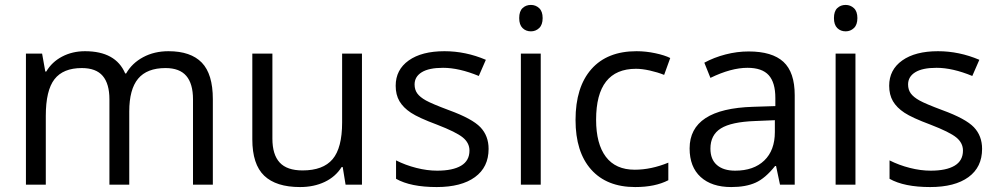

<svg xmlns="http://www.w3.org/2000/svg" viewBox="-20 -754 4076 784"><path d="M768.1 0V-348.1Q768.1 -412.1 740.7 -444.1Q713.4 -476.1 655.8 -476.1Q580.1 -476.1 543.9 -432.6Q507.8 -389.2 507.8 -298.8V0H426.8V-348.1Q426.8 -412.1 399.4 -444.1Q372.1 -476.1 314 -476.1Q237.8 -476.1 202.4 -430.4Q167 -384.8 167 -280.8V0H85.9V-535.2H151.9L165 -461.9H168.9Q191.9 -501 233.6 -522.9Q275.4 -544.9 327.1 -544.9Q452.6 -544.9 491.2 -454.1H495.1Q519 -496.1 564.5 -520.5Q609.9 -544.9 668 -544.9Q758.8 -544.9 804 -498.3Q849.1 -451.7 849.1 -349.1V0Z M1092.3 -535.2V-188Q1092.3 -122.6 1122.1 -90.3Q1151.9 -58.1 1215.3 -58.1Q1299.3 -58.1 1338.1 -104Q1377 -149.9 1377 -253.9V-535.2H1458V0H1391.1L1379.4 -71.8H1375Q1350.1 -32.2 1305.9 -11.2Q1261.7 9.8 1205.1 9.8Q1107.4 9.8 1058.8 -36.6Q1010.3 -83 1010.3 -185.1V-535.2Z M1975.1 -146Q1975.1 -71.3 1919.4 -30.8Q1863.8 9.8 1763.2 9.8Q1656.7 9.8 1597.2 -23.9V-99.1Q1635.7 -79.6 1679.9 -68.4Q1724.1 -57.1 1765.1 -57.1Q1828.6 -57.1 1862.8 -77.4Q1897 -97.7 1897 -139.2Q1897 -170.4 1869.9 -192.6Q1842.8 -214.8 1764.2 -245.1Q1689.5 -272.9 1658 -293.7Q1626.5 -314.5 1611.1 -340.8Q1595.7 -367.2 1595.7 -403.8Q1595.7 -469.2 1648.9 -507.1Q1702.1 -544.9 1794.9 -544.9Q1881.3 -544.9 1963.9 -509.8L1935.1 -443.8Q1854.5 -477.1 1789.1 -477.1Q1731.4 -477.1 1702.1 -459Q1672.9 -440.9 1672.9 -409.2Q1672.9 -387.7 1683.8 -372.6Q1694.8 -357.4 1719.2 -343.8Q1743.7 -330.1 1813 -304.2Q1908.2 -269.5 1941.7 -234.4Q1975.1 -199.2 1975.1 -146Z M2188 0H2106.9V-535.2H2188ZM2100.1 -680.2Q2100.1 -708 2113.8 -720.9Q2127.4 -733.9 2147.9 -733.9Q2167.5 -733.9 2181.6 -720.7Q2195.8 -707.5 2195.8 -680.2Q2195.8 -652.8 2181.6 -639.4Q2167.5 -626 2147.9 -626Q2127.4 -626 2113.8 -639.4Q2100.1 -652.8 2100.1 -680.2Z M2573.7 9.8Q2457.5 9.8 2393.8 -61.8Q2330.1 -133.3 2330.1 -264.2Q2330.1 -398.4 2394.8 -471.7Q2459.5 -544.9 2579.1 -544.9Q2617.7 -544.9 2656.2 -536.6Q2694.8 -528.3 2716.8 -517.1L2691.9 -448.2Q2665 -459 2633.3 -466.1Q2601.6 -473.1 2577.1 -473.1Q2414.1 -473.1 2414.1 -265.1Q2414.1 -166.5 2453.9 -113.8Q2493.7 -61 2571.8 -61Q2638.7 -61 2709 -89.8V-18.1Q2655.3 9.8 2573.7 9.8Z M3165 0 3148.9 -76.2H3145Q3105 -25.9 3065.2 -8.1Q3025.4 9.8 2965.8 9.8Q2886.2 9.8 2841.1 -31.2Q2795.9 -72.3 2795.9 -147.9Q2795.9 -310.1 3055.2 -317.9L3146 -320.8V-354Q3146 -417 3118.9 -447Q3091.8 -477.1 3032.2 -477.1Q2965.3 -477.1 2880.9 -436L2856 -498Q2895.5 -519.5 2942.6 -531.7Q2989.7 -543.9 3037.1 -543.9Q3132.8 -543.9 3179 -501.5Q3225.1 -459 3225.1 -365.2V0ZM2981.9 -57.1Q3057.6 -57.1 3100.8 -98.6Q3144 -140.1 3144 -214.8V-263.2L3063 -259.8Q2966.3 -256.3 2923.6 -229.7Q2880.9 -203.1 2880.9 -147Q2880.9 -103 2907.5 -80.1Q2934.1 -57.1 2981.9 -57.1Z M3473.1 0H3392.1V-535.2H3473.1ZM3385.3 -680.2Q3385.3 -708 3398.9 -720.9Q3412.6 -733.9 3433.1 -733.9Q3452.6 -733.9 3466.8 -720.7Q3481 -707.5 3481 -680.2Q3481 -652.8 3466.8 -639.4Q3452.6 -626 3433.1 -626Q3412.6 -626 3398.9 -639.4Q3385.3 -652.8 3385.3 -680.2Z M3990.2 -146Q3990.2 -71.3 3934.6 -30.8Q3878.9 9.8 3778.3 9.8Q3671.9 9.8 3612.3 -23.9V-99.1Q3650.9 -79.6 3695.1 -68.4Q3739.3 -57.1 3780.3 -57.1Q3843.8 -57.1 3877.9 -77.4Q3912.1 -97.7 3912.1 -139.2Q3912.1 -170.4 3885 -192.6Q3857.9 -214.8 3779.3 -245.1Q3704.6 -272.9 3673.1 -293.7Q3641.6 -314.5 3626.2 -340.8Q3610.8 -367.2 3610.8 -403.8Q3610.8 -469.2 3664.1 -507.1Q3717.3 -544.9 3810.1 -544.9Q3896.5 -544.9 3979 -509.8L3950.2 -443.8Q3869.6 -477.1 3804.2 -477.1Q3746.6 -477.1 3717.3 -459Q3688 -440.9 3688 -409.2Q3688 -387.7 3699 -372.6Q3710 -357.4 3734.4 -343.8Q3758.8 -330.1 3828.1 -304.2Q3923.3 -269.5 3956.8 -234.4Q3990.2 -199.2 3990.2 -146Z"/></svg>

Font: f02724691
Style: Regular
Weight: 400
Foundry: Ascender Corporation
Version: Version 1.10